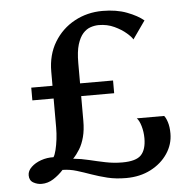

<svg xmlns="http://www.w3.org/2000/svg" viewBox="-53 -805 857 864"><g transform="rotate(-5 375.0 -373.0)"><path d="M482.5 7Q436 7 398.2 -2.2Q360.5 -11.5 327.5 -23.2Q294.5 -35 263.5 -44.5Q232.5 -54 200 -54.5Q179.5 -32 154.5 -16Q129.5 0 101 0Q81.5 0 63.8 -10Q46 -20 46 -43.5Q46 -63.5 63.5 -80.2Q81 -97 108 -106.5Q135 -116 164.5 -115Q171 -125 176.2 -146.2Q181.5 -167.5 184.8 -194.2Q188 -221 188 -247V-378H92V-435.5H188V-499Q188 -575.5 222.5 -632.2Q257 -689 314.5 -720.2Q372 -751.5 441 -751.5Q504 -751.5 551.2 -733.5Q598.5 -715.5 626 -692.5L569 -611.5Q563.5 -622.5 542.2 -641Q521 -659.5 489 -674.5Q457 -689.5 419 -689.5Q400.5 -689.5 381.8 -683.2Q363 -677 347.5 -659.8Q332 -642.5 322.2 -610.8Q312.5 -579 312.5 -527.5V-435.5H461.5V-378H312.5V-267Q312.5 -225 304.2 -193.8Q296 -162.5 282.2 -140Q268.5 -117.5 252 -100.5Q288 -97 323.8 -88.2Q359.5 -79.5 396.2 -72Q433 -64.5 471 -64.5Q533.5 -64.5 556.5 -89Q579.5 -113.5 579.5 -164.5Q579.5 -193 571.8 -219.5Q564 -246 553 -256.5H676.5Q684.5 -248 691.2 -226.8Q698 -205.5 698 -175.5Q698 -126.5 670.2 -85Q642.5 -43.5 593.8 -18.2Q545 7 482.5 7Z"/></g></svg>

Font: Merriweather 28pt SemiBold
Style: Regular
Weight: 600
Version: Version 2.100